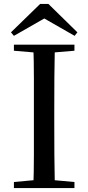

<svg xmlns="http://www.w3.org/2000/svg" viewBox="-20 -960 451 980"><path d="M227 -940 375 -795 361 -777 174 -884H238L51 -777L36 -795L185 -940ZM51 0V-31L193 -44H216L360 -31V0ZM150 0Q153 -84 153 -169Q153 -254 153 -339V-392Q153 -478 153 -562.5Q153 -647 150 -732H260Q258 -648 257.5 -563Q257 -478 257 -392V-340Q257 -254 257.5 -169.5Q258 -85 260 0ZM51 -701V-732H360V-701L216 -689H193Z"/></svg>

Font: Noto Serif KR ExtraLight Medium
Style: Regular
Weight: 500
Version: Version 2.002-H1;hotconv 1.1.0;makeotfexe 2.6.0